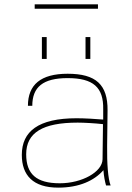

<svg xmlns="http://www.w3.org/2000/svg" viewBox="-20 -850 607 880"><path d="M450 -120C449 -62 356 -10 254 -10C147 -10 100 -52 100 -143C100 -242 176 -288 336 -288C366 -288 417 -285 452 -281ZM80 -140C80 -47 131 10 247 10C343 10 412 -22 454 -70C456 -42 461 -18 466 0H487C475 -31 470 -100 471 -182L473 -344C474 -462 420 -512 290 -512C167 -512 108 -462 108 -365H128C128 -451 177 -492 290 -492C407 -492 455 -450 453 -349V-302C419 -305 367 -308 331 -308C156 -308 80 -248 80 -140ZM194 -680H172V-580H194ZM429 -830H139V-810H429ZM394 -680H372V-580H394Z"/></svg>

Font: Perun Thin
Style: Regular
Weight: 100
Foundry: Copyright (c) Stefan Peev, Context Ltd, 2016
Version: Version 1.089